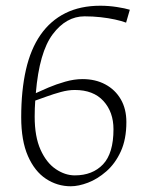

<svg xmlns="http://www.w3.org/2000/svg" viewBox="-20 -641 526 670"><path d="M227 9Q180 9 140.5 -17Q101 -43 77.5 -96.5Q54 -150 54 -232Q54 -325 70.5 -397.5Q87 -470 121.5 -519.5Q156 -569 208 -595Q260 -621 330 -621Q359 -621 388 -616.5Q417 -612 433 -607L420 -562Q404 -568 381 -573Q358 -578 331 -581Q304 -584 275 -584Q211 -584 164 -521.5Q117 -459 105 -316Q122 -324 149 -335.5Q176 -347 207.5 -356Q239 -365 268 -365Q313 -365 347.5 -346.5Q382 -328 401.5 -294.5Q421 -261 421 -215Q421 -155 401.5 -112.5Q382 -70 351 -43Q320 -16 287 -3.5Q254 9 227 9ZM241 -29Q303 -29 339.5 -67.5Q376 -106 376 -190Q376 -250 341 -288.5Q306 -327 241 -327Q218 -327 192.5 -320Q167 -313 143.5 -304.5Q120 -296 103 -290Q102 -277 101.5 -262.5Q101 -248 101 -234Q101 -164 121.5 -118.5Q142 -73 174.5 -51Q207 -29 241 -29Z"/></svg>

Font: Ancizar Sans Thin
Style: Italic
Weight: 100
Italic angle: -4°
Designer: Cesar Puertas, Viviana Monsalve, Julian Moncada, Julian Prieto, Jose Castro, Mariel Hernandez, Felipe Aragon, Sara Alarc
Version: Version 8.100